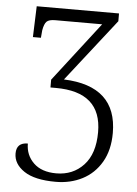

<svg xmlns="http://www.w3.org/2000/svg" viewBox="-55 -578 614 860"><g transform="rotate(5 252.5 -148.0)"><path d="M38 129Q38 80 89 80Q89 132 125 167Q161 202 227 202Q302 202 350 150.5Q398 99 398 2Q398 -179 192 -179H168V-214L374 -481H163Q135 -481 124.5 -470.5Q114 -460 109 -431L106 -397H70L75 -536H445V-501L225 -220Q464 -211 464 0Q464 77 432.5 131Q401 185 347.5 212.5Q294 240 228 240Q133 240 85.5 208Q38 176 38 129Z"/></g></svg>

Font: Noto Serif Light
Style: Regular
Weight: 300
Designer: Monotype Design Team
Foundry: Monotype Imaging Inc.
Version: Version 1.001